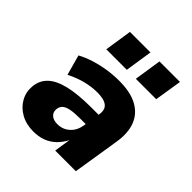

<svg xmlns="http://www.w3.org/2000/svg" viewBox="-200 -884 1039 1039"><g transform="rotate(45 319.0 -364.5)"><path d="M215 11Q160 11 119 -12Q78 -35 56.5 -73.5Q35 -112 39 -157Q43 -206 76.5 -238.5Q110 -271 176.5 -287Q243 -303 345 -303H418L405 -218H345Q303 -218 275.5 -213Q248 -208 234 -196Q220 -184 218 -162Q216 -138 232.5 -123.5Q249 -109 279 -109Q306 -109 328 -120.5Q350 -132 365 -153Q380 -174 385 -203L402 -309Q408 -348 385 -366Q362 -384 311 -384Q270 -384 224.5 -373Q179 -362 129 -337L97 -453Q132 -472 173.5 -485Q215 -498 259.5 -505Q304 -512 351 -512Q438 -512 491 -482.5Q544 -453 564.5 -399Q585 -345 573 -270L530 0H372L387 -97H388Q370 -61 344 -36.5Q318 -12 286 -0.5Q254 11 215 11ZM406 -583 430 -740H587L562 -583ZM180 -583 204 -740H361L337 -583Z"/></g></svg>

Font: Nunito Sans 9pt Black
Style: Italic
Weight: 900
Italic angle: -9°
Version: Version 3.101;gftools[0.9.27]